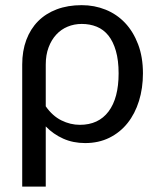

<svg xmlns="http://www.w3.org/2000/svg" viewBox="-20 -534 602 726"><path d="M153 -132Q178.5 -95.5 212.2 -78.8Q246 -62 282 -62Q352.5 -62 390.5 -112.5Q428.5 -163 428.5 -256.5Q428.5 -306 418.2 -341.5Q408 -377 389.8 -399.8Q371.5 -422.5 345.8 -433Q320 -443.5 289 -443.5Q260.5 -443.5 235.8 -433.2Q211 -423 192.8 -403.2Q174.5 -383.5 163.8 -355Q153 -326.5 153 -290ZM64 -290Q64 -341.5 79.5 -383Q95 -424.5 124 -453.8Q153 -483 194.8 -498.8Q236.5 -514.5 289 -514.5Q337 -514.5 379.2 -497.5Q421.5 -480.5 452.8 -447.5Q484 -414.5 502.2 -366.5Q520.5 -318.5 520.5 -256.5Q520.5 -200.5 505.5 -152.2Q490.5 -104 462.5 -68.8Q434.5 -33.5 393.8 -13.2Q353 7 302 7Q256.5 7 219 -9.8Q181.5 -26.5 153 -56V171.5H64Z"/></svg>

Font: Lato
Style: Regular
Weight: 400
Designer: Lukasz Dziedzic with Adam Twardoch and Botio Nikoltchev
Foundry: tyPoland Lukasz Dziedzic
Version: Version 2.015; 2015-08-06; http://www.latofonts.com/